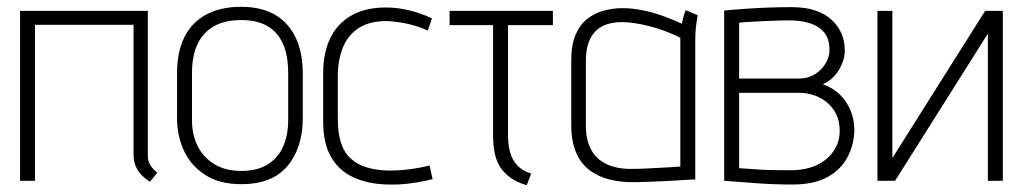

<svg xmlns="http://www.w3.org/2000/svg" viewBox="-20 -532 3008 565"><path d="M415 -72V-500H39V0H83V-459H373V-78Q373 -57 379.5 -42.5Q386 -28 395 -18.5Q404 -9 411.5 -4Q419 1 421 3L443 -24Q431 -33 423 -45Q415 -57 415 -72Z M871 -185V-316Q871 -408 824.5 -460Q778 -512 689 -512Q630 -512 587.5 -489.5Q545 -467 523 -423.5Q501 -380 501 -316V-185Q501 -131 522 -87Q543 -43 585 -16.5Q627 10 690 10Q781 10 826 -43.5Q871 -97 871 -185ZM828 -317V-178Q828 -134 813 -100.5Q798 -67 767.5 -48Q737 -29 690 -29Q644 -29 611.5 -48.5Q579 -68 562 -101.5Q545 -135 545 -178V-317Q545 -368 561.5 -402.5Q578 -437 610 -455Q642 -473 690 -473Q736 -473 766.5 -455.5Q797 -438 812.5 -403.5Q828 -369 828 -317Z M1239 -442 1251 -478Q1219 -493 1184.5 -501.5Q1150 -510 1116 -510Q1054 -510 1012.5 -485.5Q971 -461 951 -418Q931 -375 931 -317V-174Q931 -110 954.5 -69.5Q978 -29 1021.5 -9.5Q1065 10 1122 11Q1155 12 1188.5 7.5Q1222 3 1253 -5L1244 -45Q1243 -45 1233 -42.5Q1223 -40 1206 -37Q1189 -34 1168 -32Q1147 -30 1124 -30Q1087 -31 1059 -39.5Q1031 -48 1011.5 -66Q992 -84 983 -113Q974 -142 974 -183V-312Q975 -359 990 -394.5Q1005 -430 1036.5 -450Q1068 -470 1117 -470Q1147 -469 1179 -462Q1211 -455 1239 -442Z M1475 -133V-458H1607V-500H1303V-458H1431V-133Q1431 -104 1436 -80.5Q1441 -57 1452.5 -39.5Q1464 -22 1483 -8.5Q1502 5 1530 13L1543 -21Q1516 -30 1501.5 -46Q1487 -62 1481 -84Q1475 -106 1475 -133Z M2033 -487 1998 -502Q1994 -493 1990.5 -479.5Q1987 -466 1987 -462Q1959 -475 1929.5 -485.5Q1900 -496 1870 -502Q1840 -508 1812 -508Q1783 -508 1756 -500.5Q1729 -493 1707.5 -476Q1686 -459 1673.5 -429Q1661 -399 1661 -354V-165Q1661 -118 1674.5 -85Q1688 -52 1714 -32Q1740 -12 1774.5 -3.5Q1809 5 1850 4Q1866 4 1889 3Q1912 2 1936 1Q1960 0 1980.5 -1.5Q2001 -3 2014 -3.5Q2027 -4 2026 -4V-411Q2026 -442 2029.5 -464.5Q2033 -487 2033 -487ZM1704 -163V-351Q1704 -387 1713 -409.5Q1722 -432 1737 -444.5Q1752 -457 1771 -462Q1790 -467 1809 -467Q1826 -467 1846.5 -464Q1867 -461 1889 -455.5Q1911 -450 1934.5 -441.5Q1958 -433 1982 -421V-42Q1982 -42 1969.5 -41Q1957 -40 1936 -39Q1915 -38 1889 -36.5Q1863 -35 1836 -35Q1793 -35 1763 -50Q1733 -65 1718.5 -93.5Q1704 -122 1704 -163Z M2401 -284Q2431 -297 2448.5 -326Q2466 -355 2466 -384Q2466 -410 2456.5 -432.5Q2447 -455 2428 -473Q2409 -491 2379.5 -501Q2350 -511 2310 -511Q2271 -511 2235.5 -509.5Q2200 -508 2171.5 -506Q2143 -504 2127 -502.5Q2111 -501 2111 -501V0Q2112 0 2124.5 1Q2137 2 2158 3.5Q2179 5 2204.5 7Q2230 9 2258 10Q2286 11 2312 11Q2377 11 2417 -12Q2457 -35 2475.5 -72.5Q2494 -110 2494 -150Q2494 -195 2469.5 -232Q2445 -269 2401 -284ZM2305 -472Q2326 -472 2346.5 -468Q2367 -464 2384 -454.5Q2401 -445 2411 -428Q2421 -411 2421 -386Q2421 -364 2409 -344.5Q2397 -325 2377 -313Q2357 -301 2333 -301H2155V-465Q2159 -466 2174 -467Q2189 -468 2210.5 -469Q2232 -470 2256.5 -471Q2281 -472 2305 -472ZM2306 -31Q2279 -31 2253 -31.5Q2227 -32 2206.5 -33.5Q2186 -35 2172.5 -36Q2159 -37 2155 -37V-259H2331Q2353 -259 2374.5 -252Q2396 -245 2413 -231Q2430 -217 2440.5 -196.5Q2451 -176 2451 -147Q2451 -114 2433 -87.5Q2415 -61 2383 -46Q2351 -31 2306 -31Z M2606 -500H2562V0H2614L2887 -433V0H2931V-500H2879L2606 -67Z"/></svg>

Font: Advent Pro Light
Style: Regular
Weight: 300
Version: Version 3.000